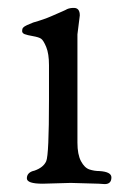

<svg xmlns="http://www.w3.org/2000/svg" viewBox="-20 -459 324 486"><path d="M159 4 230 6 245 7C256.3 7 262 1.3 262 -10C262 -19.3 252 -24.7 232 -26C223.3 -26 214.8 -27.3 206.5 -30C198.2 -32.7 191 -39.7 185 -51C179 -62.3 176 -78 176 -98V-372L182 -420C182 -432.7 177 -439 167 -439C160.3 -439 154.7 -438 150 -436C148 -434.7 143.8 -432.7 137.5 -430L110 -418C98 -412.7 82.7 -407.3 64 -402C58.7 -400 53.5 -397.8 48.5 -395.5C43.5 -393.2 40.2 -391 38.5 -389C36.8 -387 36 -384.2 36 -380.5C36 -376.8 38.2 -374.2 42.5 -372.5C46.8 -370.8 53.8 -369.2 63.5 -367.5C73.2 -365.8 80 -363.7 84 -361C88 -358.3 92.3 -351.3 97 -340C101.7 -328.7 104 -313.3 104 -294V-206C104 -113.3 101.7 -61.7 97 -51C92.3 -40.3 82.3 -32.3 67 -27C65 -26.3 63.7 -26 63 -26C53 -22.7 48 -16.5 48 -7.5C48 1.5 61.3 6 88 6Z"/></svg>

Font: Sorts Mill Goudy
Style: Regular
Weight: 400
Version: Version 003.101